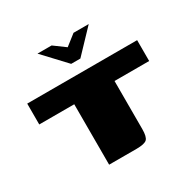

<svg xmlns="http://www.w3.org/2000/svg" viewBox="-145 -794 943 941"><g transform="rotate(-30 326.0 -323.5)"><path d="M181 -647H261L325 -600L385 -647H471L351 -521H299ZM15 -460H637V-342H441V-70Q441 -27 427.5 -13.5Q414 0 367 0H213V-342H15Z"/></g></svg>

Font: Genos Black
Style: Regular
Weight: 900
Designer: Robert E. Leuschke
Foundry: Robert E. Leuschke
Version: Version 1.010